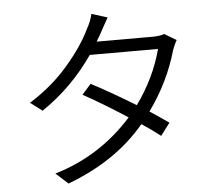

<svg xmlns="http://www.w3.org/2000/svg" viewBox="-57 -876 1114 980"><g transform="rotate(-5 500.0 -385.5)"><path d="M807.6 -676.8 868.2 -640.6Q857.4 -622.1 845.7 -590.8Q800.8 -431.6 698.2 -289.1Q727.5 -270.5 794.9 -223.6L747.1 -160.2Q691.4 -203.1 651.4 -228.5Q503.9 -51.8 254.9 41L192.4 -15.6Q424.8 -84 589.8 -268.6Q464.8 -349.6 365.2 -404.3L411.1 -456.1Q503.9 -408.2 636.7 -327.1Q731.4 -458 769.5 -603.5H419.9Q310.5 -445.3 155.3 -340.8L94.7 -386.7Q210.9 -459 293.9 -555.7Q377 -652.3 417 -737.3Q437.5 -772.5 446.3 -811.5L527.3 -786.1Q518.6 -770.5 502.4 -741.7Q486.3 -712.9 486.3 -711.9Q481.4 -702.1 460.9 -668H747.1Q785.2 -668 807.6 -676.8Z"/></g></svg>

Font: Gen Shin Gothic Monospace Normal
Style: Regular
Weight: 350
Designer: [Source Han Sans]
Ryoko NISHIZUKA  (kana & ideographs); Paul D. Hunt (Latin, Greek & Cyrillic); Wenlong ZHANG  (bopomofo
Version: Version 1.002.20150607